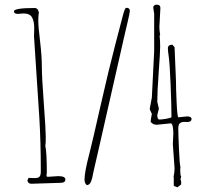

<svg xmlns="http://www.w3.org/2000/svg" viewBox="-20 -781 866 813"><path d="M234.9 -6.8 111.8 -2.9Q105 -2.9 100.6 -7.3Q96.2 -11.7 96.2 -18.1L101.1 -27.8L127.9 -26.9Q142.1 -26.9 147.5 -33.2Q152.8 -39.6 152.8 -54.2Q152.8 -180.2 146.5 -283.7Q139.2 -400.9 124 -627L125 -661.1Q125 -690.4 115.7 -707.3Q106.4 -724.1 79.1 -724.1L56.2 -722.2Q39.1 -722.2 39.1 -732.9Q39.1 -747.1 127 -747.1Q133.8 -747.1 138.4 -742.2Q143.1 -737.3 143.1 -731H145Q142.1 -716.3 142.1 -692.6Q142.1 -668.9 149.7 -606Q157.2 -543 157.2 -499Q157.2 -455.1 165.5 -343.5Q173.8 -231.9 173.8 -201.4Q173.8 -170.9 171.9 -163.1Q178.2 -137.7 178.2 -49.8L176.8 -35.2L181.2 -32.2L226.1 -35.2Q256.8 -35.2 256.8 -21Q256.8 -6.8 234.9 -6.8ZM529.8 -734.9Q529.8 -726.6 520 -686.3Q510.3 -646 503.9 -616.9Q497.6 -587.9 397 -146L377 -59.1Q376 -55.7 374 -45.2Q372.1 -34.7 370.6 -28.3Q369.1 -22 366.2 -14.2Q360.4 2 348.1 2.9Q337.9 -3.9 337.9 -20.3Q337.9 -36.6 343 -64Q348.1 -91.3 359.1 -133.3Q370.1 -175.3 404.8 -329.1Q439.5 -482.9 469 -595.5Q498.5 -708 499.8 -713.4Q501 -718.8 502.7 -724.1Q504.4 -729.5 506.3 -735.4Q510.7 -748 515.1 -748Q529.8 -748 529.8 -734.9ZM791 -276.9Q791 -262.2 762.7 -264.6Q752.4 -265.6 743.7 -260.7Q734.9 -255.9 734.9 -236.3Q734.9 -216.8 737.8 -149.4Q740.7 -82 744.1 -74.2Q743.2 -70.3 743.2 -54.9Q743.2 -39.6 747.1 -33.2L744.1 -21L747.1 -14.2V0L731 12.2L715.8 5.9V-29.8L714.8 -32.2Q719.2 -50.3 719.2 -67.9L711.9 -169.9L713.9 -214.8Q713.9 -253.9 704.1 -258.8L645 -252.9Q631.8 -252.9 626.2 -257.6Q620.6 -262.2 618.2 -264.2V-267.1Q618.2 -274.4 623 -298.8L613.8 -318.8L623 -368.2L632.8 -564V-723.1L628.9 -748Q628.9 -761.2 644 -761.2Q659.2 -761.2 659.2 -747.1L654.8 -667Q654.8 -652.3 658.2 -632.8L655.8 -629.9Q658.2 -607.9 658.2 -584Q658.2 -560.1 652.1 -476.1Q646 -392.1 646 -350.1L652.8 -320.8L646 -293.9Q646 -274.9 655.5 -274.9Q665 -274.9 682.4 -277.8Q699.7 -280.8 706.1 -284.2Q706.1 -332.5 702.4 -422.4Q698.7 -512.2 694.8 -539.1Q690.9 -565.9 690.9 -576.2Q690.9 -591.8 710 -591.8L719.2 -581.1L725.1 -439.9Q725.1 -409.2 727.8 -348.9Q730.5 -288.6 734.9 -284.2L772 -288.1Q791 -288.1 791 -276.9Z"/></svg>

Font: Amatic SC
Style: Regular
Weight: 400
Version: Version 1.004